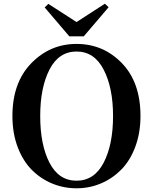

<svg xmlns="http://www.w3.org/2000/svg" viewBox="-20 -997 826 1036"><path d="M432 -801H354L221 -957L241 -976L393 -878L546 -977L566 -958ZM590 -371Q590 -523 539.5 -621Q489 -719 393 -719Q297 -719 247 -621.5Q197 -524 197 -371Q197 -216 247 -119Q297 -22 393 -22Q489 -22 539.5 -119.5Q590 -217 590 -371ZM393 -760Q537 -760 637.5 -656.5Q738 -553 738 -371Q738 -280 710 -205Q682 -130 634 -81.5Q586 -33 524 -7Q462 19 393 19Q324 19 262 -6.5Q200 -32 152 -80Q104 -128 75.5 -203Q47 -278 47 -371Q47 -551 148.5 -655.5Q250 -760 393 -760Z"/></svg>

Font: Swei Spring CJKtc
Style: Bold
Weight: 700
Version: Version 1.021